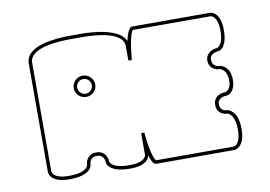

<svg xmlns="http://www.w3.org/2000/svg" viewBox="-65 -634 1089 773"><g transform="rotate(-10 479.0 -247.5)"><path d="M315 -321C315 -305 302 -291 285 -291C268 -291 255 -305 255 -321C255 -337 268 -351 285 -351C302 -351 315 -337 315 -321ZM329 -321C329 -345 309 -365 285 -365C261 -365 241 -345 241 -321C241 -297 261 -278 285 -278C309 -278 329 -297 329 -321ZM477 -451V-393L491 -392C499 -486 513 -509 516 -511H833C834 -511 863 -510 863 -446C863 -381 834 -380 834 -380H831C812 -377 790 -363 790 -338C790 -304 818 -295 833 -295C838 -294 863 -286 863 -244C863 -199 835 -199 834 -199H831H829C812 -196 790 -185 790 -156C790 -122 818 -113 833 -113C837 -112 863 -103 863 -43C863 22 834 22 834 22H517C515 20 498 0 490 -96H477V-7C476 -1 470 23 409 23C365 23 345 13 337 5C330 -2 330 -7 330 -7C330 -22 320 -51 285 -51C250 -51 240 -22 240 -7C239 -2 232 23 161 23C94 23 94 -7 94 -7V-451C94 -514 219 -518 264 -518H285H306C350 -518 477 -515 477 -451ZM285 -532H263C211 -532 80 -525 80 -451V-7C80 -4 82 37 161 37C200 37 229 29 244 14C254 4 254 -6 254 -7C254 -8 255 -37 285 -37C312 -37 316 -14 316 -7C316 -6 316 4 326 14C341 29 369 37 409 37C476 37 488 8 490 -3C499 31 509 36 515 36H834C837 36 878 34 878 -43C878 -119 838 -126 835 -127H833C827 -127 805 -130 805 -156C805 -184 838 -185 840 -185H842H844C857 -188 878 -202 878 -244C878 -301 837 -308 835 -308H833H832C826 -308 805 -312 805 -338C805 -346 807 -351 812 -356C821 -365 836 -367 839 -367H840H842H843C856 -371 877 -389 877 -446C877 -523 837 -525 834 -525H515C509 -525 497 -517 487 -471C465 -525 355 -532 307 -532Z"/></g></svg>

Font: Platiipus Light
Style: Light
Weight: 400
Version: Version 001.000